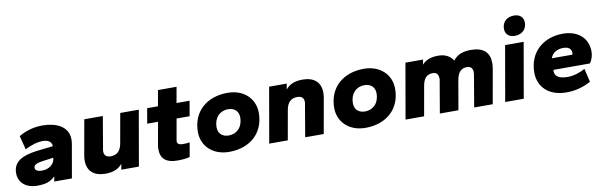

<svg xmlns="http://www.w3.org/2000/svg" viewBox="-47 -1150 5060 1609"><g transform="rotate(-10 2483.0 -345.5)"><path d="M167 10C242 10 283 -4 322 -43L315 0H465L515 -286C517 -299 518 -311 518 -323C518 -435 412 -480 300 -480C232 -480 167 -466 96 -425L126 -308C191 -339 234 -351 275 -351C319 -351 352 -337 355 -294L209 -277C93 -261 12 -224 12 -124C12 -40 79 10 167 10ZM230 -108C193 -108 172 -121 172 -140C172 -163 189 -177 246 -185L341 -198L339 -184C331 -143 291 -108 230 -108Z M750 10C818 10 862 -10 894 -49L885 0H1035L1117 -470H959L915 -222C904 -155 871 -126 818 -126C781 -126 762 -144 762 -179C762 -186 764 -193 765 -200L811 -470H653L601 -176C598 -159 596 -145 596 -130C596 -35 655 10 750 10Z M1360 6C1407 6 1443 2 1468 -5L1489 -126C1473 -123 1447 -122 1430 -122C1399 -122 1383 -133 1383 -154C1383 -159 1384 -163 1385 -167L1416 -342H1527L1549 -470H1438L1462 -604H1304L1280 -470H1188L1166 -342H1258L1225 -155C1222 -142 1221 -127 1221 -112C1221 -32 1271 6 1360 6Z M1803 10C1983 10 2103 -100 2103 -270C2103 -390 2012 -480 1873 -480C1693 -480 1572 -370 1572 -200C1572 -80 1663 10 1803 10ZM1823 -126C1768 -126 1733 -158 1733 -211C1733 -294 1785 -344 1853 -344C1908 -344 1943 -312 1943 -259C1943 -176 1891 -126 1823 -126Z M2608 0 2660 -294C2663 -311 2665 -325 2665 -340C2665 -435 2606 -480 2511 -480C2443 -480 2399 -460 2367 -421L2376 -470H2226L2144 0H2302L2346 -248C2357 -315 2390 -344 2443 -344C2480 -344 2499 -326 2499 -291C2499 -284 2497 -277 2496 -270L2450 0Z M2963 10C3143 10 3263 -100 3263 -270C3263 -390 3172 -480 3033 -480C2853 -480 2732 -370 2732 -200C2732 -80 2823 10 2963 10ZM2983 -126C2928 -126 2893 -158 2893 -211C2893 -294 2945 -344 3013 -344C3068 -344 3103 -312 3103 -259C3103 -176 3051 -126 2983 -126Z M4046 0 4098 -294C4101 -311 4102 -327 4102 -342C4102 -429 4052 -480 3944 -480C3872 -480 3827 -460 3792 -416C3768 -456 3727 -480 3664 -480C3605 -480 3559 -463 3528 -428L3536 -470H3386L3304 0H3462L3506 -248C3517 -315 3545 -344 3596 -344C3631 -344 3644 -320 3644 -291C3644 -284 3645 -277 3642 -270L3596 0H3754L3797 -248C3809 -315 3837 -344 3888 -344C3923 -344 3936 -320 3936 -291C3936 -284 3935 -277 3934 -270L3888 0Z M4310 0 4392 -470H4234L4152 0ZM4328 -532C4389 -532 4430 -569 4430 -628C4430 -671 4401 -701 4350 -701C4289 -701 4248 -664 4248 -605C4248 -562 4277 -532 4328 -532Z M4674 10C4750 10 4817 -9 4881 -44L4854 -158C4809 -133 4756 -116 4704 -116C4639 -116 4596 -136 4596 -184C4596 -189 4596 -192 4597 -195H4908C4927 -223 4938 -259 4938 -291C4938 -403 4858 -480 4726 -480C4562 -480 4435 -376 4435 -200C4435 -77 4523 10 4674 10ZM4709 -362C4756 -362 4778 -341 4778 -309C4778 -302 4777 -297 4775 -293H4601C4614 -337 4658 -362 4709 -362Z"/></g></svg>

Font: Celebes ExtraBold
Style: Italic
Weight: 800
Italic angle: -10°
Designer: Anugrah Pasau
Foundry: Lafontype
Version: Version 1.000